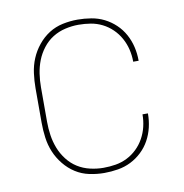

<svg xmlns="http://www.w3.org/2000/svg" viewBox="-66 -591 632 661"><g transform="rotate(-10 250.0 -260.0)"><path d="M247 8Q221 8 195 2.5Q169 -3 147 -17Q125 -31 108 -52Q91 -73 81 -97Q71 -121 67.5 -147.5Q64 -174 64 -200V-320Q64 -346 67.5 -372.5Q71 -399 81 -423Q91 -447 108 -468Q125 -489 147 -503Q169 -517 195 -522.5Q221 -528 247 -528Q271 -528 295 -524Q319 -520 340 -509.5Q361 -499 378.5 -482.5Q396 -466 407.5 -445Q419 -424 424.5 -400.5Q430 -377 430 -353V-352H411V-353Q411 -374 406 -395Q401 -416 390.5 -435Q380 -454 364.5 -469Q349 -484 330 -493.5Q311 -503 290 -506.5Q269 -510 247 -510Q224 -510 200.5 -504.5Q177 -499 157 -486.5Q137 -474 122 -454.5Q107 -435 98.5 -413Q90 -391 86.5 -367.5Q83 -344 83 -320V-200Q83 -176 86.5 -152.5Q90 -129 98.5 -107Q107 -85 122 -65.5Q137 -46 157 -33.5Q177 -21 200.5 -15.5Q224 -10 247 -10Q269 -10 290 -13.5Q311 -17 330 -26.5Q349 -36 364.5 -51Q380 -66 390.5 -85Q401 -104 406 -125Q411 -146 411 -167V-168H430V-167Q430 -143 424.5 -119.5Q419 -96 407.5 -75Q396 -54 378.5 -37.5Q361 -21 340 -10.5Q319 0 295 4Q271 8 247 8Z"/></g></svg>

Font: Iosevka SS18 Thin
Style: Regular
Weight: 100
Monospace: yes
Designer: Belleve Invis
Foundry: Belleve Invis
Version: Version 25.1.1; ttfautohint (v1.8.4)